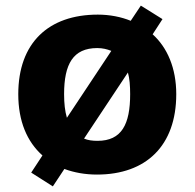

<svg xmlns="http://www.w3.org/2000/svg" viewBox="-20 -611 692 683"><path d="M607 -276C607 -369 575 -442 523 -489L558 -543L481 -591L445 -537C411 -551 370 -559 328 -559C152 -559 45 -458 45 -276C45 -180 76 -107 131 -58L91 3L168 52L209 -10C244 3 283 10 325 10C500 10 607 -93 607 -276ZM208 -276C208 -383 240 -440 326 -440C345 -440 361 -436 376 -430L218 -192C211 -216 208 -243 208 -276ZM443 -276C443 -169 413 -110 327 -110C309 -110 293 -112 279 -118L435 -353C441 -332 443 -305 443 -276Z"/></svg>

Font: Noto Sans Lao UI ExtBd
Style: Regular
Weight: 800
Designer: Monotype Design Team
Foundry: Monotype Imaging Inc.
Version: Version 2.000